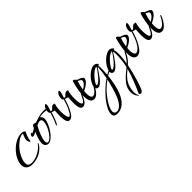

<svg xmlns="http://www.w3.org/2000/svg" viewBox="105 -1464 2865 2865"><g transform="rotate(-45 1538.0 -31.0)"><path d="M143 20C293 20 382 -58 422 -120C427 -127 431 -141 431 -148C431 -151 430 -152 429 -152C429 -152 427 -152 426 -149C366 -65 255 -3 156 -3C137 -3 120 -7 105 -16C90 -25 82 -44 82 -73C82 -148 141 -256 209 -322C277 -387 329 -408 357 -408C361 -408 367 -409 367 -404C367 -391 337 -341 337 -306C337 -269 354 -245 363 -245C368 -245 372 -249 373 -256C373 -295 407 -382 418 -393C419 -394 420 -396 420 -398C420 -411 393 -428 356 -428C202 -428 20 -246 20 -87C20 -27 66 20 143 20Z M536 -29C633 -29 757 -239 757 -332C757 -367 741 -390 720 -399C747 -406 778 -409 811 -409C838 -409 867 -401 888 -401C893 -401 896 -402 896 -405C896 -414 888 -420 873 -424C858 -428 843 -430 828 -430C775 -430 719 -418 668 -399C652 -396 635 -390 620 -383C611 -390 600 -395 585 -395C576 -395 564 -390 556 -375L541 -345C520 -334 502 -324 489 -317C482 -313 476 -312 472 -312C469 -312 467 -313 467 -316C467 -317 467 -319 468 -320C468 -321 469 -322 469 -323C469 -325 468 -326 465 -326C442 -326 433 -292 433 -283C433 -275 439 -267 452 -267C471 -267 496 -281 519 -296C506 -265 494 -233 483 -198C472 -163 466 -134 466 -110C466 -65 488 -29 536 -29ZM547 -50C528 -50 519 -65 519 -94C519 -152 563 -254 601 -324C604 -331 609 -337 614 -342C639 -353 663 -362 678 -362C709 -362 718 -342 718 -315C718 -271 690 -204 674 -177C640 -116 587 -50 547 -50Z M1008 -53C1068 -53 1109 -142 1133 -207C1134 -212 1135 -216 1135 -217C1135 -220 1134 -221 1132 -221C1127 -221 1122 -217 1119 -210C1116 -202 1107 -185 1093 -159C1087 -146 1062 -96 1039 -96C1014 -96 1002 -161 1002 -233C1002 -288 1009 -347 1022 -380V-383C1022 -391 1010 -394 995 -394C952 -394 938 -344 918 -344C909 -344 899 -352 899 -352C909 -377 928 -440 928 -459C928 -472 924 -479 916 -479C902 -479 862 -445 862 -374C862 -357 868 -341 881 -336C864 -275 843 -218 816 -163C811 -154 809 -146 809 -141C809 -137 810 -135 813 -135C837 -135 894 -308 897 -330C908 -323 929 -317 950 -314C949 -286 945 -241 945 -197C945 -156 949 -122 958 -95C967 -67 983 -53 1008 -53Z M1289 -53C1349 -53 1390 -142 1414 -207C1415 -212 1416 -216 1416 -217C1416 -220 1415 -221 1413 -221C1408 -221 1403 -217 1400 -210C1397 -202 1388 -185 1374 -159C1368 -146 1343 -96 1320 -96C1295 -96 1283 -161 1283 -233C1283 -288 1290 -347 1303 -380V-383C1303 -391 1291 -394 1276 -394C1233 -394 1219 -344 1199 -344C1190 -344 1180 -352 1180 -352C1190 -377 1209 -440 1209 -459C1209 -472 1205 -479 1197 -479C1183 -479 1143 -445 1143 -374C1143 -357 1149 -341 1162 -336C1145 -275 1124 -218 1097 -163C1092 -154 1090 -146 1090 -141C1090 -137 1091 -135 1094 -135C1118 -135 1175 -308 1178 -330C1189 -323 1210 -317 1231 -314C1230 -286 1226 -241 1226 -197C1226 -156 1230 -122 1239 -95C1248 -67 1264 -53 1289 -53Z M1488 -16C1531 -16 1563 -51 1586 -80C1602 -101 1619 -131 1635 -163C1651 -198 1648 -206 1643 -206C1638 -206 1635 -204 1634 -200C1615 -157 1560 -61 1506 -61C1474 -61 1462 -108 1462 -161C1462 -177 1463 -193 1465 -209C1531 -239 1604 -290 1604 -341C1604 -366 1554 -388 1508 -402C1504 -408 1497 -416 1488 -426C1479 -435 1470 -440 1463 -440C1456 -440 1451 -435 1448 -426C1444 -411 1420 -328 1410 -247C1407 -226 1404 -196 1404 -164C1404 -93 1419 -16 1488 -16ZM1468 -237C1476 -292 1487 -339 1503 -382C1532 -371 1558 -355 1558 -340C1558 -299 1515 -262 1468 -237Z M1578 382C1794 382 1859 89 1879 -117C1907 -134 1935 -148 1960 -156C1971 -159 1976 -162 1976 -166C1976 -170 1972 -172 1963 -172C1955 -172 1944 -171 1932 -164C1916 -156 1898 -148 1881 -137C1886 -200 1887 -254 1887 -285C1887 -303 1884 -316 1879 -323C1895 -330 1903 -336 1903 -342C1903 -345 1902 -347 1900 -349C1880 -372 1858 -381 1834 -381C1771 -381 1635 -277 1611 -156C1610 -151 1609 -146 1609 -143C1609 -118 1626 -95 1654 -95C1720 -95 1812 -244 1856 -315L1864 -317V-313C1861 -252 1852 -179 1837 -108C1681 -2 1505 196 1505 318C1505 357 1527 382 1578 382ZM1667 -136C1660 -136 1657 -139 1657 -145C1657 -148 1658 -151 1660 -156C1673 -196 1780 -337 1851 -337C1831 -288 1713 -136 1667 -136ZM1599 354C1562 354 1546 332 1546 303C1546 242 1605 141 1683 49C1714 13 1771 -41 1832 -85C1809 20 1779 123 1752 190C1718 276 1662 354 1599 354Z M2039 417C2054 417 2070 406 2086 377C2101 346 2166 162 2200 -21C2221 -40 2241 -61 2258 -82C2283 -112 2316 -174 2316 -195C2316 -200 2315 -202 2312 -202C2309 -202 2305 -198 2301 -190C2272 -129 2240 -87 2205 -52C2216 -116 2223 -180 2223 -237C2223 -272 2221 -305 2210 -325C2223 -330 2229 -336 2229 -342C2229 -345 2228 -347 2226 -349C2206 -372 2184 -381 2160 -381C2097 -381 1961 -277 1937 -156C1936 -151 1935 -146 1935 -143C1935 -118 1952 -95 1980 -95C2046 -95 2138 -244 2182 -315L2190 -317C2191 -302 2193 -285 2193 -264C2193 -231 2192 -188 2185 -129C2181 -92 2174 -53 2164 -14C2113 29 2058 68 2002 136C1963 183 1943 238 1943 290C1943 335 1955 376 1982 404C1989 412 1997 416 2002 416C2003 416 2003 416 2004 416C2004 415 2004 415 2004 415C2004 415 2004 415 2004 415C2004 415 2004 415 2004 415C2004 415 2004 415 2004 415C2004 415 2004 415 2004 415C2004 414 2003 413 2001 411C1985 392 1977 363 1977 324C1977 292 1983 257 1995 220C2006 182 2023 149 2045 122C2080 77 2120 43 2157 14C2123 141 2063 286 2012 396C2018 410 2027 417 2039 417ZM1993 -136C1986 -136 1983 -139 1983 -145C1983 -148 1984 -151 1986 -156C1999 -196 2106 -337 2177 -337C2157 -288 2039 -136 1993 -136Z M2398 -16C2441 -16 2473 -51 2496 -80C2512 -101 2529 -131 2545 -163C2561 -198 2558 -206 2553 -206C2548 -206 2545 -204 2544 -200C2525 -157 2470 -61 2416 -61C2384 -61 2372 -108 2372 -161C2372 -177 2373 -193 2375 -209C2441 -239 2514 -290 2514 -341C2514 -366 2464 -388 2418 -402C2414 -408 2407 -416 2398 -426C2389 -435 2380 -440 2373 -440C2366 -440 2361 -435 2358 -426C2354 -411 2330 -328 2320 -247C2317 -226 2314 -196 2314 -164C2314 -93 2329 -16 2398 -16ZM2378 -237C2386 -292 2397 -339 2413 -382C2442 -371 2468 -355 2468 -340C2468 -299 2425 -262 2378 -237Z M2718 -53C2778 -53 2819 -142 2843 -207C2844 -212 2845 -216 2845 -217C2845 -220 2844 -221 2842 -221C2837 -221 2832 -217 2829 -210C2826 -202 2817 -185 2803 -159C2797 -146 2772 -96 2749 -96C2724 -96 2712 -161 2712 -233C2712 -288 2719 -347 2732 -380V-383C2732 -391 2720 -394 2705 -394C2662 -394 2648 -344 2628 -344C2619 -344 2609 -352 2609 -352C2619 -377 2638 -440 2638 -459C2638 -472 2634 -479 2626 -479C2612 -479 2572 -445 2572 -374C2572 -357 2578 -341 2591 -336C2574 -275 2553 -218 2526 -163C2521 -154 2519 -146 2519 -141C2519 -137 2520 -135 2523 -135C2547 -135 2604 -308 2607 -330C2618 -323 2639 -317 2660 -314C2659 -286 2655 -241 2655 -197C2655 -156 2659 -122 2668 -95C2677 -67 2693 -53 2718 -53Z M2917 -16C2960 -16 2992 -51 3015 -80C3031 -101 3048 -131 3064 -163C3080 -198 3077 -206 3072 -206C3067 -206 3064 -204 3063 -200C3044 -157 2989 -61 2935 -61C2903 -61 2891 -108 2891 -161C2891 -177 2892 -193 2894 -209C2960 -239 3033 -290 3033 -341C3033 -366 2983 -388 2937 -402C2933 -408 2926 -416 2917 -426C2908 -435 2899 -440 2892 -440C2885 -440 2880 -435 2877 -426C2873 -411 2849 -328 2839 -247C2836 -226 2833 -196 2833 -164C2833 -93 2848 -16 2917 -16ZM2897 -237C2905 -292 2916 -339 2932 -382C2961 -371 2987 -355 2987 -340C2987 -299 2944 -262 2897 -237Z"/></g></svg>

Font: Comforter
Style: Regular
Weight: 400
Designer: Robert E. Leuschke
Foundry: Robert E. Leuschke
Version: Version 1.013; ttfautohint (v1.8.3)